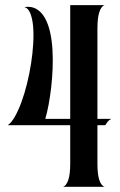

<svg xmlns="http://www.w3.org/2000/svg" viewBox="-20 -721 464 741"><path d="M74.2 -693.8Q101.6 -697.8 121.1 -686Q140.6 -674.3 153.3 -651.6Q166 -628.9 173.1 -597.7Q180.2 -566.4 182.4 -530.8Q184.6 -495.1 183.1 -457.3Q181.6 -419.4 177.5 -383.5Q173.3 -347.7 167.5 -316.4Q161.6 -285.2 154.8 -262.2H251V-701.2H383.8Q371.1 -697.3 363.5 -674.8Q356 -652.3 356 -610.8V-262.2H409.2Q399.4 -256.8 394.8 -250.5Q390.1 -244.1 386.2 -237.8H356V-88.9Q356 -47.4 363.5 -25.6Q371.1 -3.9 383.8 0H223.1Q235.8 -3.9 243.4 -26.1Q251 -48.3 251 -89.8V-237.8H9.8Q23.9 -247.1 37.4 -270.8Q50.8 -294.4 62.7 -326.9Q74.7 -359.4 84.2 -397.9Q93.8 -436.5 99.9 -475.8Q106 -515.1 108.2 -552.5Q110.4 -589.8 107.7 -619.9Q105 -649.9 96.9 -669.7Q88.9 -689.5 74.2 -693.8Z"/></svg>

Font: 003 KoZ KJR
Style: Regular
Weight: 400
Designer: Ko Z, Min Khaing
Foundry: Your Own Font Foundry
Version: Version 2.50;March 29, 2020;